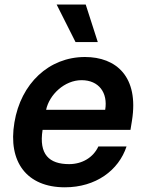

<svg xmlns="http://www.w3.org/2000/svg" viewBox="-20 -799 637 830"><path d="M260.3 10.7C394.2 10.7 492.9 -62.5 527 -165.8H405.2C382.8 -117.5 334.5 -89.5 278.8 -89.5C192.5 -89.5 147.4 -131.4 164.1 -237.6H544L550.4 -277C581.3 -468.4 481.5 -552.6 347.3 -552.6C191.4 -552.6 70 -437.9 42.3 -269.5C13.5 -98.7 96.2 10.7 260.3 10.7ZM179.3 -324.2C193.2 -389.9 258.9 -452.4 332.7 -452.4C407 -452.4 447.1 -398.4 434.7 -324.2ZM224.8 -779.5 306.5 -617.2H402.7L350.5 -779.5Z"/></svg>

Font: Margiela Sans Semi Bold
Style: Italic
Weight: 600
Italic angle: -9.39999°
Designer: Stefan Endress, Andreas Faust
Version: Version 1.100;FEAKit 1.0